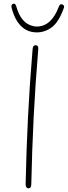

<svg xmlns="http://www.w3.org/2000/svg" viewBox="-20 -1015 370 1049"><path d="M158 -745Q159 -758 163 -763Q167 -768 174 -768Q182 -768 186 -763Q190 -758 189 -745Q173 -556 164 -376Q155 -196 151 -9Q151 3 147 8.5Q143 14 136 14Q129 14 124.5 8.5Q120 3 120 -9Q124 -196 133 -376Q142 -556 158 -745ZM181 -838Q148 -838 121.5 -852.5Q95 -867 75 -897Q55 -927 43 -974Q41 -984 45 -989.5Q49 -995 55 -995Q65 -995 69 -980Q82 -935 101 -911.5Q120 -888 141.5 -879Q163 -870 181 -870Q220 -870 250 -896.5Q280 -923 300 -975Q304 -986 307.5 -989Q311 -992 315 -992Q321 -992 327 -986.5Q333 -981 328 -969Q300 -893 262.5 -865.5Q225 -838 181 -838Z"/></svg>

Font: Playpen Sans Thin
Style: Regular
Weight: 250
Designer: Laura Meseguer, Veronika Burian, José Scaglione
Foundry: TypeTogether
Version: Version 1.001